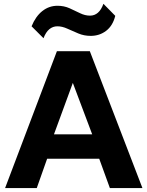

<svg xmlns="http://www.w3.org/2000/svg" viewBox="-20 -962 754 982"><path d="M6 0 271 -700H439.5L708.5 0H542L487.5 -150H221L168 0ZM256 -275H451.5L352.5 -538ZM202.5 -766.5 141.5 -827.5Q162 -878 196.2 -905.2Q230.5 -932.5 274 -932.5Q307.5 -932.5 335.8 -919.8Q364 -907 389.5 -894.5Q415 -882 440.5 -882Q463.5 -882 480.8 -897Q498 -912 509 -942.5L569.5 -881Q557 -830.5 523 -804.5Q489 -778.5 444 -778.5Q410 -778.5 380.8 -790.8Q351.5 -803 324.8 -815.2Q298 -827.5 273.5 -827.5Q250.5 -827.5 232.5 -812.8Q214.5 -798 202.5 -766.5Z"/></svg>

Font: Geologica SemiBold
Style: Regular
Weight: 600
Designer: Sindre Bremnes, Frode Helland
Foundry: Monokrom Skriftforlag AS
Version: Version 1.010;gftools[0.9.28]